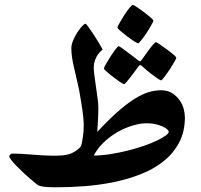

<svg xmlns="http://www.w3.org/2000/svg" viewBox="-20 -777 832 795"><path d="M745.6 -291.5Q745.6 -231.4 721.4 -186.3Q697.3 -141.1 656.7 -108.9Q616.2 -76.7 562.7 -55.7Q509.3 -34.7 450 -22.7Q390.6 -10.7 329.6 -6.1Q268.6 -1.5 213.9 -1.5Q191.4 -1.5 172.6 -2.7Q153.8 -3.9 143.1 -7.8Q139.6 -8.3 129.4 -16.4Q119.1 -24.4 105.2 -36.4Q91.3 -48.3 76.2 -62.5Q61 -76.7 48.3 -89.8Q35.6 -103 27.1 -113.8Q18.6 -124.5 18.6 -129.4Q18.6 -132.8 22.2 -137Q25.9 -141.1 31.7 -141.1Q48.3 -141.1 70.3 -139.9Q92.3 -138.7 115 -136.7Q137.7 -134.8 159.7 -133.5Q181.6 -132.3 199.2 -132.3Q221.2 -132.3 237.3 -133.5Q253.4 -134.8 266.6 -138.9Q279.8 -143.1 291.3 -150.4Q302.7 -157.7 314.5 -169.9Q318.4 -179.7 320.6 -193.4Q322.8 -207 324.5 -220.2Q326.2 -233.4 326.4 -244.9Q326.7 -256.3 326.7 -263.2Q326.7 -271 325.2 -287.6Q323.7 -304.2 320.8 -324.5Q317.9 -344.7 314.2 -365.7Q310.5 -386.7 307.6 -404.3Q301.8 -432.1 296.1 -455.6Q290.5 -479 285.9 -499.5Q281.2 -520 278.3 -539.1Q275.4 -558.1 275.4 -577.6Q275.4 -591.8 282.7 -609.4Q290 -627 300 -642.6Q310.1 -658.2 319.8 -668.5Q329.6 -678.7 334 -678.7Q335.9 -678.7 341.6 -671.4Q347.2 -664.1 355.2 -652.3Q363.3 -640.6 372.1 -627.2Q380.9 -613.8 387.9 -601.8Q395 -589.8 399.9 -581.1Q404.8 -572.3 404.8 -571.3Q399.4 -567.4 393.1 -560.8Q386.7 -554.2 381.3 -544.9Q376 -535.6 372.1 -523.7Q368.2 -511.7 368.2 -497.1Q368.2 -485.4 371.1 -462.9Q374 -440.4 377.7 -415.5Q381.3 -390.6 384.3 -368.2Q387.2 -345.7 387.2 -334Q387.2 -325.7 387 -312.7Q386.7 -299.8 386 -285.2Q385.3 -270.5 384.3 -256.3Q383.3 -242.2 382.8 -231Q429.2 -280.8 466.6 -313.7Q503.9 -346.7 535.6 -366.7Q567.4 -386.7 594.2 -395Q621.1 -403.3 646 -403.3Q673.8 -403.3 692.6 -391.4Q711.4 -379.4 723.4 -362.5Q735.4 -345.7 740.5 -326.4Q745.6 -307.1 745.6 -291.5ZM678.7 -231.4Q678.7 -235.4 672.6 -241.2Q666.5 -247.1 654.5 -252.7Q642.6 -258.3 625.7 -262.5Q608.9 -266.6 587.9 -266.6Q561.5 -266.6 529.8 -257.3Q498 -248 467.5 -230.7Q437 -213.4 410.6 -188.5Q384.3 -163.6 368.2 -132.8Q402.8 -133.3 439.2 -139.2Q475.6 -145 510.5 -153.8Q545.4 -162.6 575.7 -173.1Q606 -183.6 629.2 -194.6Q652.3 -205.6 665.5 -215.3Q678.7 -225.1 678.7 -231.4ZM466.3 -662.6Q466.3 -666.5 474.9 -681.6Q483.4 -696.8 494.1 -713.6Q504.9 -730.5 515.6 -743.7Q526.4 -756.8 530.3 -756.8Q531.7 -756.8 538.8 -752.7Q545.9 -748.5 555.2 -741.9Q564.5 -735.4 575 -727.3Q585.4 -719.2 594.5 -712.2Q603.5 -705.1 609.4 -699.2Q615.2 -693.4 615.2 -691.4Q615.2 -689 611.1 -681.4Q606.9 -673.8 600.8 -663.1Q594.7 -652.3 586.9 -640.6Q579.1 -628.9 572 -619.6Q564.9 -610.4 559.6 -604Q554.2 -597.7 552.2 -597.7Q548.3 -597.7 534.4 -606.7Q520.5 -615.7 505.4 -627.2Q490.2 -638.7 478.3 -648.9Q466.3 -659.2 466.3 -662.6ZM494.1 -428.7Q490.2 -428.7 476.8 -437.7Q463.4 -446.8 448.5 -458.3Q433.6 -469.7 421.9 -480.2Q410.2 -490.7 410.2 -493.2Q410.2 -497.1 418.7 -512Q427.2 -526.9 437.7 -543.2Q448.2 -559.6 458.3 -572.8Q468.3 -585.9 471.7 -585.9Q473.6 -585.9 486.6 -576.7Q499.5 -567.4 514.2 -556.2L552.7 -526.9Q557.1 -523.4 561 -523.4Q563 -523.4 566.4 -528.8Q581.1 -548.8 592.8 -565.4Q603 -579.6 612.8 -591.1Q622.6 -602.5 625.5 -602.5Q627 -602.5 633.8 -598.4Q640.6 -594.2 650.1 -587.4Q659.7 -580.6 670.2 -573Q680.7 -565.4 689.5 -558.3Q698.2 -551.3 704.1 -545.7Q710 -540 710 -538.1Q710 -535.6 705.8 -527.8Q701.7 -520 695.3 -509.5Q689 -499 681.4 -487.3Q673.8 -475.6 666.7 -466.3Q659.7 -457 654.5 -450.7Q649.4 -444.3 648.4 -444.3Q643.1 -444.3 630.4 -453.4Q617.7 -462.4 603.5 -473.1Q586.9 -485.8 568.4 -502.9Q564.5 -507.3 561 -507.3Q557.1 -507.3 552.7 -501L525.9 -464.8Q515.1 -451.2 505.9 -439.9Q496.6 -428.7 494.1 -428.7Z"/></svg>

Font: Accordance
Style: Bold
Weight: 700
Version: Version 1.2 (build January 31, 2020) Miklal Software Solutio